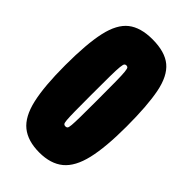

<svg xmlns="http://www.w3.org/2000/svg" viewBox="-221 -781 863 863"><g transform="rotate(45 210.0 -350.0)"><path d="M15 -350Q15 -486 32.5 -564.5Q50 -643 92.5 -676.5Q135 -710 210 -710Q290 -710 332 -675Q374 -640 389.5 -561Q405 -482 405 -350Q405 -219 386.5 -140Q368 -61 325 -25.5Q282 10 210 10Q137 10 94 -24.5Q51 -59 33 -138Q15 -217 15 -350ZM192 -337Q192 -271 192.5 -234Q193 -197 194.5 -180.5Q196 -164 199.5 -160Q203 -156 210 -156Q217 -156 220.5 -160Q224 -164 225.5 -181Q227 -198 227.5 -234.5Q228 -271 228 -337Q228 -415 227.5 -457.5Q227 -500 225 -518.5Q223 -537 219.5 -540.5Q216 -544 210 -544Q204 -544 200.5 -540Q197 -536 195 -518Q193 -500 192.5 -457.5Q192 -415 192 -337Z"/></g></svg>

Font: Georama ExtraCondensed Black
Style: Regular
Weight: 900
Width: 2
Designer: Jean-Baptiste Levee
Foundry: Production Type
Version: Version 1.000